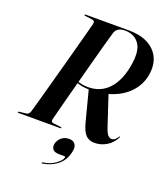

<svg xmlns="http://www.w3.org/2000/svg" viewBox="-178 -813 1007 1165"><g transform="rotate(20 325.5 -230.5)"><path d="M621.5 -72Q603.5 -33.5 567 -10.2Q530.5 13 486.5 13Q452.5 13 431.2 -8.2Q410 -29.5 396 -82L344.5 -280Q319.5 -280.5 301 -284Q282.5 -287.5 268 -292.5Q253 -235.5 239.2 -184Q225.5 -132.5 215.5 -93.2Q205.5 -54 200.5 -35Q198.5 -27 201.5 -20.8Q204.5 -14.5 214 -13.5L262 -8Q269 -7 269 -4Q269 0 263 0H-7Q-12.5 0 -12.5 -3.5Q-12.5 -7.5 -6.5 -8L40.5 -13.5Q56 -15.5 63 -37Q69.5 -59 83 -107.5Q96.5 -156 114 -219.8Q131.5 -283.5 150.2 -352Q169 -420.5 186 -484Q203 -547.5 216 -595.5Q229 -643.5 234 -664.5Q238 -683 219.5 -685.5L172.5 -692Q166 -692.5 166 -696.5Q166 -700 172 -700H451.5Q522.5 -700 572.5 -674.8Q622.5 -649.5 645.8 -602.8Q669 -556 659 -492Q648.5 -422 598.2 -370Q548 -318 467 -295L529 -107.5Q541 -70 552.5 -57.2Q564 -44.5 577.5 -44.5Q598.5 -44.5 615.5 -72.5Q618.5 -77 621 -76Q623 -75.5 621.5 -72ZM366 -652Q358.5 -627 343.2 -571.8Q328 -516.5 308.8 -445.2Q289.5 -374 270.5 -301.5Q301.5 -291.5 335 -291.5Q414 -291.5 465.5 -344.8Q517 -398 536 -499.5Q554.5 -600 523.2 -645.5Q492 -691 429 -691Q378.5 -691 366 -652ZM311 151Q278.5 151 267.8 135.5Q257 120 262.5 99Q269 74 289.2 58.2Q309.5 42.5 336 42.5Q365.5 42.5 377.2 61.8Q389 81 379.5 117Q366.5 169 327.5 199.8Q288.5 230.5 234 239Q228.5 240 228.5 236.5Q229 232.5 233.5 231.5Q280 225.5 312.5 202Q345 178.5 349.5 160Q352 151 343.5 151Z"/></g></svg>

Font: Fraunces 144pt SemiBold
Style: Italic
Weight: 600
Italic angle: -16°
Version: Version 1.000;[0bf87f6ff]